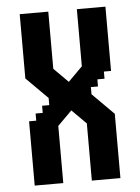

<svg xmlns="http://www.w3.org/2000/svg" viewBox="-51 -741 571 781"><g transform="rotate(-5 234.0 -350.0)"><path d="M350.6 -379.2V-408.3H379.8V-437.5H409V-700H292.3V-466.7L234 -408.3L175.7 -466.7V-700H59V-437.5L146.5 -350V-320.9H117.3V-291.7H88.2V-262.5H59V0H175.7V-233.4L234 -291.7L292.3 -233.4V0H409V-262.5L321.5 -350V-379.2Z"/></g></svg>

Font: Stepalange
Style: Regular
Weight: 400
Designer: Szymon Furjan
Version: Version 1.005;Fontself Maker 3.5.8